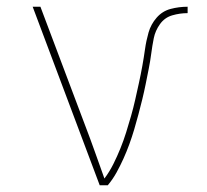

<svg xmlns="http://www.w3.org/2000/svg" viewBox="-20 -550 616 570"><path d="M276 0H300Q315 -18 326 -38Q337 -58 346.5 -79Q356 -100 364 -122Q372 -144 378.5 -166Q385 -188 391 -210.5Q397 -233 402.5 -255.5Q408 -278 412.5 -300.5Q417 -323 421.5 -345.5Q426 -368 429 -391Q432 -414 436.5 -436.5Q441 -459 455 -478.5Q469 -498 491.5 -504.5Q514 -511 537 -511V-530Q511 -530 486.5 -523.5Q462 -517 445 -497.5Q428 -478 421 -453.5Q414 -429 410.5 -404Q407 -379 402.5 -354Q398 -329 392.5 -304Q387 -279 381.5 -254.5Q376 -230 369 -205.5Q362 -181 354.5 -157Q347 -133 337.5 -109.5Q328 -86 316.5 -63Q305 -40 290 -20Q276 -59 262 -98.5Q248 -138 233 -177L100 -530H77Z"/></svg>

Font: Iosevka Sparkle Thin
Style: Regular
Weight: 100
Designer: Belleve Invis
Foundry: Belleve Invis
Version: Version 4.5.0; ttfautohint (v1.8.3)